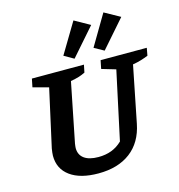

<svg xmlns="http://www.w3.org/2000/svg" viewBox="-135 -1071 1119 1201"><g transform="rotate(-15 424.5 -470.5)"><path d="M355 12Q238 12 172.5 -35.5Q107 -83 107 -168Q107 -178 108.5 -189Q110 -200 112 -214L195 -588L94 -615L105 -669H442L432 -620Q412 -610 389.5 -603Q367 -596 337 -591L260 -206Q259 -197 258 -190.5Q257 -184 257 -178Q257 -134 289 -110.5Q321 -87 381 -87Q428 -87 466 -101.5Q504 -116 535 -146L630 -588L539 -615L550 -669H849L840 -620Q818 -611 793.5 -603.5Q769 -596 739 -591L666 -226Q643 -110 562.5 -49Q482 12 355 12ZM450 -953 550 -897 395 -720 332 -756ZM644 -953 745 -897 590 -720 527 -755Z"/></g></svg>

Font: Piazzolla Thin ExtraBold
Style: Italic
Weight: 800
Italic angle: -11.3°
Version: Version 2.005